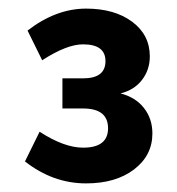

<svg xmlns="http://www.w3.org/2000/svg" viewBox="-20 -828 412 446"><path d="M180 -402Q103 -402 38 -453L72 -522Q129 -485 173 -485Q231 -485 231 -530Q231 -576 173 -576H125V-646H173Q225 -646 225 -686Q225 -725 173 -725Q135 -725 78 -688L44 -757Q110 -808 180 -808Q246 -808 287 -777.5Q328 -747 328 -697Q328 -666 310 -642.5Q292 -619 260 -611Q295 -602 314.5 -577Q334 -552 334 -518Q334 -467 291.5 -434.5Q249 -402 180 -402Z"/></svg>

Font: Gantari
Style: Bold
Weight: 700
Designer: Anugrah Pasau
Foundry: Lafontype
Version: Version 1.000